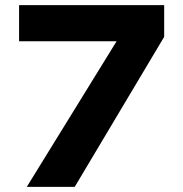

<svg xmlns="http://www.w3.org/2000/svg" viewBox="-20 -725 711 745"><path d="M84 0 467 -621 470 -565H54V-705H617V-582L270 0Z"/></svg>

Font: Nunito Sans 10pt SemiExpanded ExtraBold
Style: Regular
Weight: 800
Width: 6
Designer: Vernon Adams
Foundry: Vernon Adams
Version: Version 3.101;gftools[0.9.27]